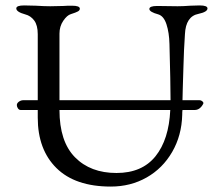

<svg xmlns="http://www.w3.org/2000/svg" viewBox="-20 -673 784 707"><path d="M661 -547Q657 -489 655.5 -428Q654 -367 653 -346L652 -304H715Q720 -304 724.5 -300.5Q729 -297 729 -293L728 -290Q716 -268 697 -268H652Q651 -262 651 -250Q649 -174 614 -113.5Q579 -53 520 -19.5Q461 14 388 14Q257 14 188 -54Q119 -122 119 -240V-268H56Q50 -268 46 -274Q42 -280 42 -286Q42 -293 49.5 -298.5Q57 -304 66 -304H119V-547Q119 -580 106 -597.5Q93 -615 73 -620Q40 -629 40 -642Q40 -653 69 -653L112 -652Q144 -650 165 -650L213 -651Q225 -652 245 -652Q274 -652 274 -641Q274 -635 267 -631Q260 -627 241 -621Q227 -617 213 -596.5Q199 -576 199 -549V-304H608Q608 -365 604 -511Q603 -553 593 -583.5Q583 -614 563 -620Q530 -629 530 -640Q530 -651 559 -651L634 -650Q653 -650 681 -652L715 -653Q744 -653 744 -642Q744 -629 711 -622Q664 -613 661 -547ZM607 -268H199Q199 -152 256 -94Q313 -36 409 -36Q503 -36 552.5 -97.5Q602 -159 607 -268Z"/></svg>

Font: EB Garamond
Style: Regular
Weight: 400
Designer: Georg Duffner and Octavio Pardo
Foundry: Georg Duffner
Version: Version 1.000; ttfautohint (v1.6)